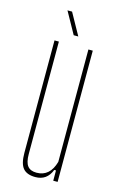

<svg xmlns="http://www.w3.org/2000/svg" viewBox="-116 -793 529 848"><g transform="rotate(15 148.5 -369.0)"><path d="M136 5Q97 5 79.5 -16Q62 -37 62 -86V-600H82V-86Q82 -48 95 -31.5Q108 -15 136 -15Q197 -15 217 -86V-600H237V0H217V-47H209Q189 5 136 5ZM83 -743H104L159 -644H138Z"/></g></svg>

Font: Big Shoulders Display Thin
Style: Regular
Weight: 100
Designer: Patric King
Foundry: XO Type Co
Version: Version 1.000; ttfautohint (v1.8.2)